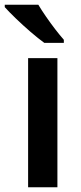

<svg xmlns="http://www.w3.org/2000/svg" viewBox="-37 -786 342 806"><path d="M204 0H81V-542H204ZM124 -766Q137 -744 156 -716.5Q175 -689 195 -663Q215 -637 231 -619V-606H149Q124 -624 91.5 -652Q59 -680 29 -709Q-1 -738 -17 -756V-766Z"/></svg>

Font: Noto Sans New Tai Lue Semibold
Style: Regular
Weight: 400
Designer: Monotype Design Team
Foundry: Monotype Imaging Inc.
Version: Version 2.004; ttfautohint (v1.8.4.7-5d5b)